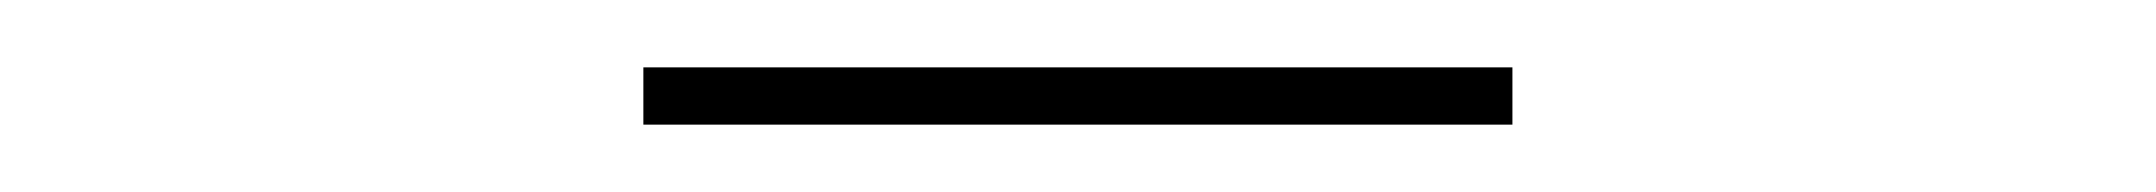

<svg xmlns="http://www.w3.org/2000/svg" viewBox="-20 -696 640 57"><path d="M171 -676H429V-659H171Z"/></svg>

Font: IBM Plex Serif Thin
Style: Regular
Weight: 100
Designer: Mike Abbink, Paul van der Laan, Pieter van Rosmalen
Foundry: Bold Monday
Version: Version 3.001